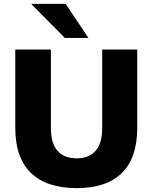

<svg xmlns="http://www.w3.org/2000/svg" viewBox="-20 -961 788 992"><path d="M376 11Q222 11 140.5 -67Q59 -145 59 -300V-705H243V-298Q243 -221 277 -182Q311 -143 376 -143Q440 -143 474 -182Q508 -221 508 -298V-705H689V-300Q689 -145 609.5 -67Q530 11 376 11ZM315 -765 141 -941H319L437 -765Z"/></svg>

Font: Nunito Sans Black
Style: Regular
Weight: 900
Designer: Vernon Adams
Foundry: Vernon Adams
Version: Version 3.006; ttfautohint (v1.8.3)